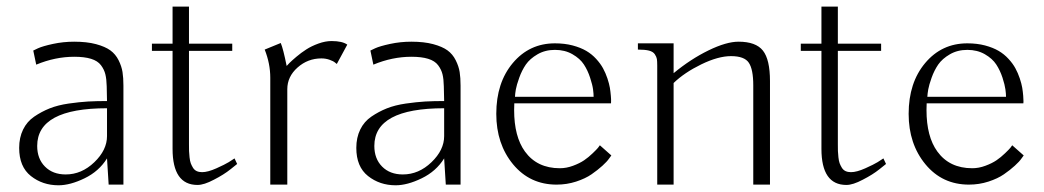

<svg xmlns="http://www.w3.org/2000/svg" viewBox="-20 -550 3110 572"><path d="M201.2 -425.8Q238.8 -425.8 266.1 -418.5Q293.5 -411.1 308.8 -399.9Q324.2 -388.7 333.3 -370.6Q342.3 -352.5 345 -335.4Q347.7 -318.4 347.7 -294.9V0H303.7L298.8 -78.1Q274.9 -39.6 231.9 -18.8Q189 2 154.3 2Q106.9 2 72 -25.6Q37.1 -53.2 37.1 -109.4Q37.1 -140.1 48.8 -164.1Q60.5 -188 82 -202.6Q103.5 -217.3 127.9 -227.1Q152.3 -236.8 184.6 -241.5Q216.8 -246.1 242.4 -247.6Q268.1 -249 298.8 -249Q298.8 -252.9 297.9 -293Q297.4 -314.5 293.9 -328.6Q290.5 -342.8 280.8 -355.7Q271 -368.7 251.2 -374.8Q231.4 -380.9 201.2 -380.9Q144.5 -380.9 87.9 -357.4L79.1 -399.4L93.3 -406.2Q107.4 -412.6 137.9 -419.2Q168.5 -425.8 201.2 -425.8ZM298.8 -144.5Q298.8 -144.5 298.8 -227.5Q90.8 -227.5 90.8 -115.2Q90.8 -77.1 114 -53.7Q137.2 -30.3 175.8 -30.3Q223.1 -30.3 261 -66.7Q298.8 -103 298.8 -144.5Z M543 -530.3V-419.9H671.9V-398.4H543V-120.1Q543 -107.9 543.2 -100.1Q543.5 -92.3 544.7 -81.3Q545.9 -70.3 548.3 -63.7Q550.8 -57.1 554.9 -50.3Q559.1 -43.5 565.9 -40.3Q572.8 -37.1 582 -37.1Q599.1 -37.1 624.8 -48.6Q650.4 -60.1 661.4 -66.9Q672.4 -73.7 678.7 -78.1L686.5 -61.5L667 -45.9Q647 -29.8 617.2 -14.6Q587.9 1 568.4 1Q494.1 1 494.1 -106.4V-398.4H432.6V-419.9H494.1V-530.3Z M785.2 0V-318.4Q785.2 -360.4 768.6 -402.3L816.4 -421.9Q823.7 -404.8 834 -353.5Q836.9 -356.9 842.8 -362.8Q848.6 -368.7 863 -380.9Q877.4 -393.1 892.6 -402.8Q907.7 -412.6 928.5 -420.2Q949.2 -427.7 967.8 -427.7Q1000 -427.7 1014.6 -417L983.4 -359.4L978.5 -363.3Q973.6 -367.7 962.2 -371.8Q950.7 -376 937.5 -376Q897 -376 866.5 -348.9Q835.9 -321.8 835.9 -284.2V0Z M1205.6 -425.8Q1243.2 -425.8 1270.5 -418.5Q1297.9 -411.1 1313.2 -399.9Q1328.6 -388.7 1337.6 -370.6Q1346.7 -352.5 1349.4 -335.4Q1352.1 -318.4 1352.1 -294.9V0H1308.1L1303.2 -78.1Q1279.3 -39.6 1236.3 -18.8Q1193.4 2 1158.7 2Q1111.3 2 1076.4 -25.6Q1041.5 -53.2 1041.5 -109.4Q1041.5 -140.1 1053.2 -164.1Q1064.9 -188 1086.4 -202.6Q1107.9 -217.3 1132.3 -227.1Q1156.7 -236.8 1189 -241.5Q1221.2 -246.1 1246.8 -247.6Q1272.5 -249 1303.2 -249Q1303.2 -252.9 1302.2 -293Q1301.8 -314.5 1298.3 -328.6Q1294.9 -342.8 1285.2 -355.7Q1275.4 -368.7 1255.6 -374.8Q1235.8 -380.9 1205.6 -380.9Q1148.9 -380.9 1092.3 -357.4L1083.5 -399.4L1097.7 -406.2Q1111.8 -412.6 1142.3 -419.2Q1172.9 -425.8 1205.6 -425.8ZM1303.2 -144.5Q1303.2 -144.5 1303.2 -227.5Q1095.2 -227.5 1095.2 -115.2Q1095.2 -77.1 1118.4 -53.7Q1141.6 -30.3 1180.2 -30.3Q1227.5 -30.3 1265.4 -66.7Q1303.2 -103 1303.2 -144.5Z M1633.3 -420.9Q1662.1 -420.9 1686 -414.6Q1710 -408.2 1726.6 -398.4Q1743.2 -388.7 1756.1 -374.5Q1769 -360.4 1776.6 -346.4Q1784.2 -332.5 1789.6 -316.4Q1794.9 -300.3 1796.9 -288.6Q1798.8 -276.9 1799.8 -264.6Q1800.8 -252.4 1800.5 -248.5Q1800.3 -244.6 1800.3 -242.2H1512.2Q1511.7 -231.9 1511.7 -222.2Q1511.7 -143.1 1543.9 -98.6Q1580.1 -48.8 1647.9 -48.8Q1667.5 -48.8 1687.3 -56.2Q1707 -63.5 1720.2 -72.5Q1733.4 -81.5 1745.6 -93.3Q1757.8 -105 1761.5 -109.6Q1765.1 -114.3 1767.1 -117.2L1801.3 -86.9L1794.9 -78.1Q1788.6 -68.8 1774.7 -56.2Q1760.7 -43.5 1742.4 -30.8Q1724.1 -18.1 1696.3 -9Q1668.5 0 1638.2 0Q1558.6 0 1508.5 -60.5Q1458.5 -121.1 1458.5 -210.9Q1458.5 -303.7 1507.8 -362.3Q1557.1 -420.9 1633.3 -420.9ZM1514.2 -261.7H1748.5Q1748.5 -270.5 1746.8 -283.7Q1745.1 -296.9 1738 -318.6Q1731 -340.3 1719.5 -357.9Q1708 -375.5 1685.5 -388.4Q1663.1 -401.4 1633.3 -401.4Q1604 -401.4 1581.3 -388.2Q1558.6 -375 1546.6 -357.7Q1534.7 -340.3 1526.9 -318.4Q1519 -296.4 1516.8 -283.7Q1514.6 -271 1514.2 -261.7Z M1880.4 -420.9H1986.8V-332Q2037.6 -374 2090.8 -399.9Q2144 -425.8 2180.2 -425.8Q2231.9 -425.8 2252.9 -399.2Q2273.9 -372.6 2273.9 -308.6V0H2224.1V-295.9Q2224.1 -343.3 2210.9 -363Q2197.8 -382.8 2157.7 -382.8Q2119.6 -382.8 2069.1 -358.2Q2018.6 -333.5 1986.8 -302.7V0H1938V-354.5Q1938 -367.7 1937 -374Q1936 -380.4 1930.9 -388.2Q1925.8 -396 1913.6 -399.2Q1901.4 -402.3 1880.4 -402.3Z M2476.1 -530.3V-419.9H2605V-398.4H2476.1V-120.1Q2476.1 -107.9 2476.3 -100.1Q2476.6 -92.3 2477.8 -81.3Q2479 -70.3 2481.4 -63.7Q2483.9 -57.1 2488 -50.3Q2492.2 -43.5 2499 -40.3Q2505.9 -37.1 2515.1 -37.1Q2532.2 -37.1 2557.9 -48.6Q2583.5 -60.1 2594.5 -66.9Q2605.5 -73.7 2611.8 -78.1L2619.6 -61.5L2600.1 -45.9Q2580.1 -29.8 2550.3 -14.6Q2521 1 2501.5 1Q2427.2 1 2427.2 -106.4V-398.4H2365.7V-419.9H2427.2V-530.3Z M2861.8 -420.9Q2890.6 -420.9 2914.6 -414.6Q2938.5 -408.2 2955.1 -398.4Q2971.7 -388.7 2984.6 -374.5Q2997.6 -360.4 3005.1 -346.4Q3012.7 -332.5 3018.1 -316.4Q3023.4 -300.3 3025.4 -288.6Q3027.3 -276.9 3028.3 -264.6Q3029.3 -252.4 3029.1 -248.5Q3028.8 -244.6 3028.8 -242.2H2740.7Q2740.2 -231.9 2740.2 -222.2Q2740.2 -143.1 2772.5 -98.6Q2808.6 -48.8 2876.5 -48.8Q2896 -48.8 2915.8 -56.2Q2935.5 -63.5 2948.7 -72.5Q2961.9 -81.5 2974.1 -93.3Q2986.3 -105 2990 -109.6Q2993.7 -114.3 2995.6 -117.2L3029.8 -86.9L3023.4 -78.1Q3017.1 -68.8 3003.2 -56.2Q2989.3 -43.5 2970.9 -30.8Q2952.6 -18.1 2924.8 -9Q2897 0 2866.7 0Q2787.1 0 2737.1 -60.5Q2687 -121.1 2687 -210.9Q2687 -303.7 2736.3 -362.3Q2785.6 -420.9 2861.8 -420.9ZM2742.7 -261.7H2977.1Q2977.1 -270.5 2975.3 -283.7Q2973.6 -296.9 2966.6 -318.6Q2959.5 -340.3 2948 -357.9Q2936.5 -375.5 2914.1 -388.4Q2891.6 -401.4 2861.8 -401.4Q2832.5 -401.4 2809.8 -388.2Q2787.1 -375 2775.1 -357.7Q2763.2 -340.3 2755.4 -318.4Q2747.6 -296.4 2745.4 -283.7Q2743.2 -271 2742.7 -261.7Z"/></svg>

Font: Buda Light
Style: Regular
Weight: 300
Version: Version 1.003